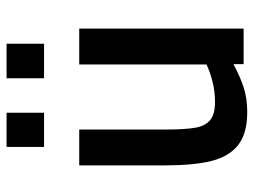

<svg xmlns="http://www.w3.org/2000/svg" viewBox="-114 -647 772 584"><g transform="rotate(-90 272.0 -355.0)"><path d="M61 -239V-500H170V-238Q170 -178 175.5 -147Q181 -116 199 -101.5Q217 -87 254 -87Q286 -87 317 -95Q348 -103 368 -113V-500H477V0H369V-31Q328 -9 295.5 1Q263 11 223 11Q158 11 123 -16.5Q88 -44 74.5 -97.5Q61 -151 61 -239ZM117 -721H221V-607H117ZM326 -721H431V-607H326Z"/></g></svg>

Font: Cairo SemiBold
Style: Regular
Weight: 600
Designer: Mohamed Gaber, Accademia di Belle Arti di Urbino and others
Foundry: Kief Type Foundry, Accademia di Belle Arti di Urbino and others
Version: Version 3.011